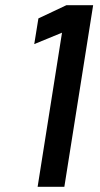

<svg xmlns="http://www.w3.org/2000/svg" viewBox="-20 -720 385 740"><path d="M236 -700 128 -649 112 -550 219 -594 125 0H228L339 -700Z"/></svg>

Font: Arthouse Owned Medium
Style: Italic
Weight: 500
Italic angle: -10°
Designer: Jeremy Tribby
Foundry: Tribby Type
Version: Version 1.000;PS 001.000;hotconv 1.0.88;makeotf.lib2.5.64775